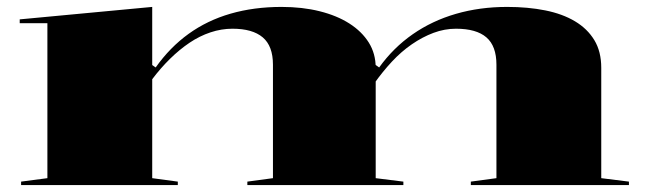

<svg xmlns="http://www.w3.org/2000/svg" viewBox="-20 -535 1865 555"><path d="M41 0V-10L117 -20V-468H37V-479L420 -515V-347L430 -340Q471 -398 525 -437Q579 -476 646.5 -495.5Q714 -515 794 -515Q854 -515 904 -502.5Q954 -490 990 -467Q1026 -444 1046 -412Q1066 -380 1066 -339V-20L1146 -10V0H695V-10L769 -20V-348Q769 -402 739.5 -427Q710 -452 652 -452Q620 -452 588.5 -441.5Q557 -431 528 -411.5Q499 -392 471.5 -365Q444 -338 420 -306V-20L494 -10V0ZM1341 0V-10L1415 -20V-348Q1415 -402 1386 -427Q1357 -452 1298 -452Q1265 -452 1233 -440Q1201 -428 1170.5 -407Q1140 -386 1113 -357Q1086 -328 1062 -294V-350L1076 -340Q1117 -397 1173 -436Q1229 -475 1298 -495Q1367 -515 1446 -515Q1506 -515 1556 -505Q1606 -495 1642 -473.5Q1678 -452 1698 -419Q1718 -386 1718 -339V-20L1798 -10V0Z"/></svg>

Font: Kalnia Expanded Medium
Style: Regular
Weight: 500
Width: 7
Designer: Frida Medrano
Foundry: Frida Medrano
Version: Version 1.105